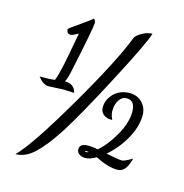

<svg xmlns="http://www.w3.org/2000/svg" viewBox="-116 -827 976 1021"><g transform="rotate(15 371.5 -316.5)"><path d="M60 87Q132 16 292 -257.5Q452 -531 506 -671Q512 -687 542 -703.5Q572 -720 598 -720Q586 -672 463 -437.5Q340 -203 272 -97Q213 -6 163.5 40.5Q114 87 60 87ZM77 -345Q139 -345 161 -349Q177 -388 198 -501Q219 -614 220 -620Q190 -602 178 -602Q156 -602 156 -628Q156 -629 175 -643L226 -679Q257 -701 277 -717Q287 -708 287 -694Q287 -668 235 -423Q225 -374 214 -355Q267 -355 277 -308Q235 -311 224 -311Q206 -311 179 -309Q152 -307 136 -307Q107 -307 77 -345ZM376 -25Q376 -57 424 -57Q446 -57 476 -51Q524 -92 563 -162Q602 -232 602 -290Q602 -353 556 -353Q530 -353 514 -329Q498 -305 498 -267Q498 -248 510 -222H491Q444 -233 444 -274Q444 -318 478 -351Q512 -384 564 -384Q606 -384 633 -356Q660 -328 660 -287Q660 -225 622 -157Q584 -89 527 -41Q595 -27 615 -27Q629 -27 671 -52Q660 -11 644.5 8Q629 27 603 27Q554 27 482 -9Q448 11 423 11Q403 11 389.5 1Q376 -9 376 -25ZM413 -24Q413 -21 421 -21Q427 -21 435 -25Q429 -26 421 -26Q413 -26 413 -24Z"/></g></svg>

Font: TypoPRO Dancing Script
Style: Bold
Weight: 700
Designer: Pablo Impallari
Foundry: Pablo Impallari. www.impallari.com Igino Marini. www.ikern.com
Version: Version 1.002